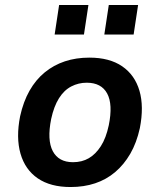

<svg xmlns="http://www.w3.org/2000/svg" viewBox="-20 -743 642 773"><path d="M264 10Q183 10 132 -25Q81 -60 62.5 -124.5Q44 -189 61 -275Q74 -334 99 -378Q124 -422 160 -451.5Q196 -481 241 -496Q286 -511 340 -511Q421 -511 472 -476Q523 -441 541.5 -377.5Q560 -314 543 -227Q530 -168 504.5 -124Q479 -80 443.5 -50Q408 -20 363 -5Q318 10 264 10ZM274 -90Q310 -90 337.5 -106Q365 -122 386 -154.5Q407 -187 418 -239Q435 -323 411.5 -366.5Q388 -410 329 -410Q296 -410 267 -395Q238 -380 217.5 -347.5Q197 -315 186 -264Q169 -179 192.5 -134.5Q216 -90 274 -90ZM400 -604 418 -723H536L518 -604ZM200 -604 218 -723H336L318 -604Z"/></svg>

Font: Nunito Sans 7pt SemiCondensed
Style: Bold Italic
Weight: 700
Width: 4
Italic angle: -9°
Designer: Vernon Adams
Foundry: Vernon Adams
Version: Version 3.101;gftools[0.9.27]